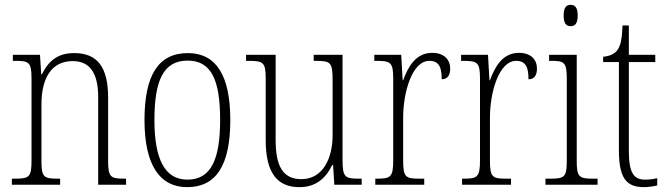

<svg xmlns="http://www.w3.org/2000/svg" viewBox="-20 -762 2753 792"><path d="M29 0H228V-25H220C161 -25 151 -30 151 -98V-331C151 -444 195 -510 280 -510C357 -510 385 -451 385 -361V0H500V-25H493C436 -25 426 -31 426 -99V-359C426 -485 382 -543 286 -543C221 -543 182 -514 153 -456H150L145 -536H33V-511H43C99 -511 110 -506 110 -438V-99C110 -31 100 -25 41 -25H29Z M752 10C869 10 930 -76 930 -267C930 -453 870 -543 755 -543C634 -543 576 -453 576 -267C576 -78 641 10 752 10ZM753 -21C659 -21 617 -107 617 -267C617 -430 654 -512 754 -512C852 -512 888 -432 888 -267C888 -109 853 -21 753 -21Z M1215 10C1282 10 1324 -26 1350 -81H1354L1359 0H1472V-25H1462C1404 -25 1393 -30 1393 -101V-536H1274V-511H1281C1345 -511 1352 -505 1352 -429V-205C1352 -107 1311 -23 1223 -23C1145 -23 1117 -80 1117 -184V-536H995V-511H1004C1065 -511 1076 -506 1076 -439V-184C1076 -47 1125 10 1215 10Z M1528 0H1730V-25H1711C1654 -25 1643 -30 1643 -99V-276C1643 -384 1681 -511 1751 -511C1793 -511 1802 -481 1802 -435C1827 -435 1837 -453 1837 -479C1837 -516 1812 -544 1763 -544C1694 -544 1663 -485 1643 -431H1641L1635 -536H1524V-511H1530C1591 -511 1602 -506 1602 -438V-100C1602 -30 1590 -25 1534 -25H1528Z M1886 0H2088V-25H2069C2012 -25 2001 -30 2001 -99V-276C2001 -384 2039 -511 2109 -511C2151 -511 2160 -481 2160 -435C2185 -435 2195 -453 2195 -479C2195 -516 2170 -544 2121 -544C2052 -544 2021 -485 2001 -431H1999L1993 -536H1882V-511H1888C1949 -511 1960 -506 1960 -438V-100C1960 -30 1948 -25 1892 -25H1886Z M2334 -654C2351 -654 2363 -664 2363 -698C2363 -732 2351 -742 2334 -742C2317 -742 2305 -732 2305 -698C2305 -664 2317 -654 2334 -654ZM2230 0H2445V-25H2428C2369 -25 2359 -31 2359 -99V-536H2245V-511H2255C2309 -511 2318 -504 2318 -435V-98C2318 -31 2308 -25 2249 -25H2230Z M2636 10C2654 10 2674 7 2691 3V-27C2673 -23 2659 -21 2641 -21C2595 -21 2574 -48 2574 -139V-506H2683V-536H2574V-657H2548C2546 -605 2541 -573 2525 -553C2513 -539 2494 -530 2468 -528V-506H2533V-142C2533 -28 2563 10 2636 10Z"/></svg>

Font: Noto Serif Hebrew Condensed ExtraLight
Style: Regular
Weight: 200
Width: 3
Designer: Monotype Design Team
Foundry: Monotype Imaging Inc.
Version: Version 2.004